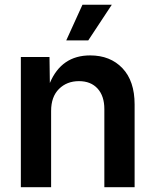

<svg xmlns="http://www.w3.org/2000/svg" viewBox="-20 -785 652 805"><path d="M194.3 -319.8V0H67.4V-545.9H187.5L189 -437Q237.8 -552.7 357.9 -552.7Q442.4 -552.7 493.4 -499Q544.4 -445.3 544.4 -347.2V0H417.5V-327.6Q417.5 -382.3 389.2 -413.6Q360.8 -444.8 311 -444.8Q260.3 -444.8 227.3 -412.1Q194.3 -379.4 194.3 -319.8ZM257.8 -615.7 325.7 -765.1H448.7L350.1 -615.7Z"/></svg>

Font: Inter SemiBold
Style: Regular
Weight: 600
Designer: Rasmus Andersson
Foundry: rsms
Version: Version 4.001;git-9221beed3